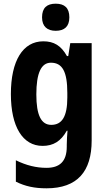

<svg xmlns="http://www.w3.org/2000/svg" viewBox="-20 -781 580 1041"><path d="M282 -761C235 -761 208 -739 208 -687C208 -637 237 -614 282 -614C329 -614 356 -637 356 -687C356 -738 330 -761 282 -761ZM215 -557C104 -557 39 -452 39 -271C39 -94 103 10 211 10C269 10 310 -15 342 -72H346C344 -49 342 -18 342 4V14C342 96 302 129 232 129C177 129 123 116 66 88V204C116 229 167 240 232 240C400 240 477 148 477 -19V-547H361L350 -477H343C311 -534 272 -557 215 -557ZM256 -441C318 -441 345 -393 345 -277V-252C345 -149 316 -104 258 -104C203 -104 177 -157 177 -269C177 -384 203 -441 256 -441Z"/></svg>

Font: Noto Sans Armenian Condensed
Style: Bold
Weight: 700
Width: 3
Designer: Monotype Design Team
Foundry: Monotype Imaging Inc.
Version: Version 2.008